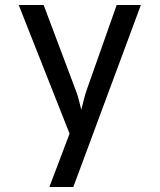

<svg xmlns="http://www.w3.org/2000/svg" viewBox="-20 -570 640 770"><path d="M178 180 259 -34 55 -550H155L283 -210Q290 -193 296 -169.5Q302 -146 306 -130Q310 -146 316 -169.5Q322 -193 328 -210L448 -550H545L274 180Z"/></svg>

Font: JetBrains Mono Zero
Style: Regular-Zero
Weight: 400
Designer: Philipp Nurullin, Konstantin Bulenkov
Foundry: JetBrains
Version: Version 2.211